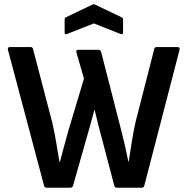

<svg xmlns="http://www.w3.org/2000/svg" viewBox="-20 -874 873 894"><path d="M197 0Q187 0 185 -10L17 -642Q14 -655 27 -655H122Q132 -655 134 -645L224 -301Q234 -256 242 -209Q250 -162 257 -120H259Q268 -155 277.5 -190Q287 -225 297 -261L371 -508L336 -629Q332 -642 345 -642H439Q448 -642 451 -632L546 -261Q555 -225 563 -190.5Q571 -156 578 -120H579Q586 -163 593.5 -212Q601 -261 611 -305L698 -645Q700 -655 710 -655H806Q819 -655 816 -642L652 -10Q650 0 640 0H525Q514 0 512 -10L456 -223Q446 -258 437.5 -292.5Q429 -327 421 -361H419Q410 -328 401 -294Q392 -260 381 -224L320 -9Q317 0 307 0ZM293 -716Q281 -711 281 -722V-783Q281 -791 288 -794L409 -852Q417 -856 424 -852L545 -794Q553 -791 553 -783V-722Q553 -712 541 -716L417 -765Z"/></svg>

Font: Sofia Sans Semi Condensed
Style: Bold
Weight: 700
Designer: Botio Nikoltchev, Ani Petrova
Foundry: lettersoup
Version: Version 4.100; ttfautohint (v1.8.4.7-5d5b)